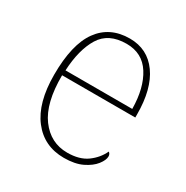

<svg xmlns="http://www.w3.org/2000/svg" viewBox="-133 -655 754 777"><g transform="rotate(30 244.5 -266.0)"><path d="M266 10Q173 10 118.5 -60.5Q64 -131 64 -262Q64 -404 114 -473Q164 -542 257 -542Q340 -542 387.5 -475.5Q435 -409 435 -290V-276H93Q92 -146 140.5 -80.5Q189 -15 267 -15Q324 -15 359 -40.5Q394 -66 411 -103Q420 -97 420 -85Q420 -68 402.5 -45.5Q385 -23 351 -6.5Q317 10 266 10ZM407 -300Q406 -397 368 -457Q330 -517 256 -517Q172 -517 136 -458Q100 -399 95 -300Z"/></g></svg>

Font: Noto Serif Devanagari Thin
Style: Regular
Weight: 100
Designer: Universal Thirst, Indian Type Foundry and the Monotype Design Team
Foundry: Monotype Imaging Inc.
Version: Version 2.004; ttfautohint (v1.8.4.7-5d5b)